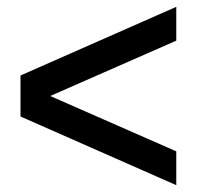

<svg xmlns="http://www.w3.org/2000/svg" viewBox="-20 -571 576 562"><path d="M496 -29V-128L127 -290L496 -452V-551L40 -350V-230Z"/></svg>

Font: Geist Med
Style: Regular
Weight: 400
Designer: Basement.studio, Andrés Briganti, Mateo Zaragoza
Foundry: Basement.studio, Vercel, Andrés Briganti, Guido Ferreyra, Mateo Zaragoza
Version: Version 1.401